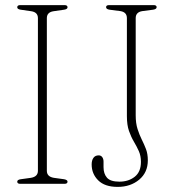

<svg xmlns="http://www.w3.org/2000/svg" viewBox="-20 -720 680 752"><path d="M163.5 -51Q163.5 -28 191 -23.5L231 -18Q244.5 -15.5 244.5 -8.5Q244.5 0 232.5 0H59.5Q47.5 0 47.5 -8.5Q47.5 -16 61 -18L101 -23.5Q128.5 -28 128.5 -51V-649Q128.5 -672 102.5 -676L61 -682Q47.5 -684 47.5 -691.5Q47.5 -700 59.5 -700H232.5Q244.5 -700 244.5 -691.5Q244.5 -684 231 -682L189.5 -676Q163.5 -672 163.5 -649ZM559 -92Q559 -44.5 525 -16.2Q491 12 441 12Q390.5 12 364.8 -13.5Q339 -39 339 -76Q339 -92 346 -101.8Q353 -111.5 366.5 -111.5Q375.5 -111.5 380.5 -104.5Q385.5 -97.5 385.5 -87V-65.5Q385.5 -39.5 399 -24Q412.5 -8.5 447.5 -8.5Q483.5 -8.5 507.8 -27.8Q532 -47 532 -86Q532 -109.5 523.8 -128Q515.5 -146.5 504.5 -165Q493.5 -183.5 485.2 -207Q477 -230.5 477 -265V-649Q477 -672.5 451.5 -676.5L409 -682Q395.5 -684 395.5 -692Q395.5 -700 407.5 -700H581.5Q593.5 -700 593.5 -692Q593.5 -684 579.5 -682L537.5 -676.5Q511.5 -672.5 511.5 -649V-268.5Q511.5 -237 518.8 -214.5Q526 -192 535.2 -173.5Q544.5 -155 551.8 -136Q559 -117 559 -92Z"/></svg>

Font: Fraunces 72pt S050 Thin
Style: Regular
Weight: 100
Version: Version 1.000; ttfautohint (v1.8.3)